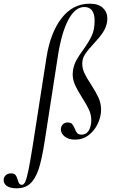

<svg xmlns="http://www.w3.org/2000/svg" viewBox="-137 -746 614 1041"><path d="M72 173Q53 227 25 251Q-3 275 -46 275Q-83 275 -101 261.5Q-119 248 -117 227Q-116 213 -105 203.5Q-94 194 -77 194Q-60 194 -52.5 203.5Q-45 213 -41 229Q-37 243 -32.5 249.5Q-28 256 -18 256Q-8 256 0 239Q8 222 17 178Q26 134 40 47L115 -434Q136 -569 197 -647.5Q258 -726 349 -726Q397 -726 421 -703Q445 -680 445 -645Q445 -635 444 -630Q439 -597 420.5 -569.5Q402 -542 371 -509Q340 -476 324.5 -452.5Q309 -429 309 -401Q309 -375 320.5 -350Q332 -325 356 -289Q383 -247 397 -216.5Q411 -186 411 -151Q411 -114 393.5 -76Q376 -38 344 -13.5Q312 11 270 11Q234 11 213.5 -6Q193 -23 193 -44Q193 -60 203 -71Q213 -82 230 -82Q246 -82 253.5 -74Q261 -66 268 -49Q274 -33 281.5 -24.5Q289 -16 305 -16Q348 -16 357 -78Q358 -83 358 -94Q358 -124 345.5 -151Q333 -178 308 -217Q282 -258 269.5 -286Q257 -314 257 -345Q257 -352 259 -366Q264 -395 277 -419Q290 -443 314 -476Q345 -519 360.5 -552.5Q376 -586 376 -633Q376 -708 320 -708Q271 -708 234 -639.5Q197 -571 177 -443L105 21Q90 118 72 173Z"/></svg>

Font: CormorantInfant-MediumItalic
Style: Italic
Weight: 500
Italic angle: -10°
Designer: Christian Thalmann (Catharsis Fonts)
Foundry: Catharsis Fonts
Version: Version 3.303